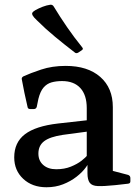

<svg xmlns="http://www.w3.org/2000/svg" viewBox="-20 -781 586 810"><path d="M176 9Q116 9 78 -26.5Q40 -62 40 -117Q40 -180 85 -214.5Q130 -249 225 -260L359 -275L357 -227L245 -212Q191 -204 166.5 -185.5Q142 -167 142 -133Q142 -103 162.5 -85Q183 -67 217 -67Q252 -67 279 -78Q306 -89 324 -103Q342 -117 349 -127L361 -114Q358 -97 343 -76Q328 -55 303 -35.5Q278 -16 246 -3.5Q214 9 176 9ZM346 -325Q346 -380 319 -409.5Q292 -439 242 -439Q217 -439 197.5 -433.5Q178 -428 164 -412Q150 -396 142 -364L135 -330Q132 -321 123 -321H107Q97 -321 96 -331Q89 -361 83 -389.5Q77 -418 72 -446Q70 -454 79 -459Q107 -472 153.5 -487.5Q200 -503 257 -503Q350 -503 403 -456.5Q456 -410 456 -329V-162H346ZM456 -162V-32L437 -65L521 -43Q530 -39 530 -30V-16Q530 -7 520 -6L467 0Q418 5 393 4Q368 3 358.5 -10Q349 -23 349 -50V-100L346 -108V-162ZM310 -559Q301 -554 295 -560Q252 -593 211.5 -626.5Q171 -660 136 -695Q122 -708 118 -715.5Q114 -723 116.5 -727.5Q119 -732 129 -738Q143 -746 160 -752.5Q177 -759 192 -761Q202 -762 207 -753Q233 -710 263 -666.5Q293 -623 327 -581Q333 -574 325 -569Z"/></svg>

Font: Hahmlet Medium
Style: Regular
Weight: 500
Version: Version 1.002